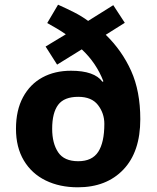

<svg xmlns="http://www.w3.org/2000/svg" viewBox="-20 -787 667 817"><path d="M227 -767Q263 -751 295.5 -734.5Q328 -718 355 -698L462 -765L511 -690L430 -639Q499 -572 538 -485.5Q577 -399 577 -280Q577 -141 505 -65.5Q433 10 311 10Q234 10 174.5 -19Q115 -48 81.5 -104Q48 -160 48 -239Q48 -318 78 -373.5Q108 -429 160.5 -457.5Q213 -486 282 -486Q382 -486 416 -439L420 -441Q390 -519 328 -577L223 -512L174 -589L260 -641Q243 -653 222 -665.5Q201 -678 181 -689ZM313 -375Q253 -375 227.5 -341Q202 -307 202 -239Q202 -177 227.5 -139Q253 -101 313 -101Q372 -101 398 -141Q424 -181 424 -260Q424 -305 397 -340Q370 -375 313 -375Z"/></svg>

Font: Noto Sans Cherokee
Style: Bold
Weight: 700
Designer: Monotype Design Team
Foundry: Monotype Imaging Inc.
Version: Version 2.001; ttfautohint (v1.8.4.7-5d5b)